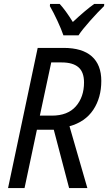

<svg xmlns="http://www.w3.org/2000/svg" viewBox="-20 -958 551 978"><path d="M172 -714H304Q399 -714 447.5 -671Q496 -628 496 -546Q496 -460 455 -398.5Q414 -337 334 -315L425 0H332L254 -297H168L105 0H21ZM244 -369Q325 -369 366.5 -416.5Q408 -464 408 -538Q408 -591 379.5 -615.5Q351 -640 294 -640H241L183 -369ZM234 -927 235 -938H284Q313 -907 351 -846Q415 -906 460 -938H511L510 -927Q479 -897 438.5 -851.5Q398 -806 380 -778H303Q293 -808 272.5 -852Q252 -896 234 -927Z"/></svg>

Font: Noto Sans UI Narrow
Style: Italic
Weight: 400
Width: 4
Italic angle: -12°
Designer: Monotype Design Team
Foundry: Monotype Imaging Inc.
Version: Version 1.001